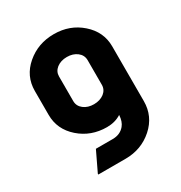

<svg xmlns="http://www.w3.org/2000/svg" viewBox="-174 -672 940 997"><g transform="rotate(-30 295.5 -173.5)"><path d="M352.1 -146Q376 -165 376 -194.3V-342.8Q375.5 -372.6 351.1 -391.4Q326.7 -410.2 290.3 -410.2Q253.9 -410.2 229 -391.1Q205.1 -372.1 205.1 -342.8V-194.3Q205.6 -164.6 230 -145.8Q254.4 -127 290.8 -127Q327.1 -127 352.1 -146ZM127 200.2V195.3L183.1 78.1H283.7Q329.1 78.1 355 46.9Q373.5 24.9 375.5 -13.7Q338.9 9.8 290 9.8Q194.8 9.8 127 -49.8Q58.6 -109.9 58.6 -196.8V-340.3Q58.6 -429.2 127 -487.8Q195.8 -546.9 291 -546.9Q386.7 -546.9 454.1 -487.3Q522.5 -427.2 522.5 -340.3V-11.7Q522.5 78.6 454.1 139.6Q385.7 200.2 290.5 200.2Z"/></g></svg>

Font: Nova Round
Style: Bold
Weight: 700
Designer: Wojciech Kalinowski "wmk69" (wmk69@o2.pl)
Foundry: Wojciech Kalinowski "wmk69" (wmk69@o2.pl)
Version: Version 3.1.0; 2021-05-23